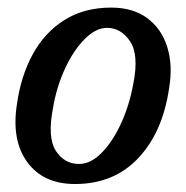

<svg xmlns="http://www.w3.org/2000/svg" viewBox="-20 -464 478 493"><path d="M265.5 -444.5Q321.5 -444.5 358 -417.5Q394.5 -390.5 409.2 -344Q424 -297.5 414.5 -239.5Q398.5 -126 335.8 -58.8Q273 8.5 172.5 8.5Q91 8.5 50 -47.8Q9 -104 23.5 -196.5Q33.5 -268.5 64 -324.5Q94.5 -380.5 145.2 -412.5Q196 -444.5 265.5 -444.5ZM183 -43Q213 -43 241.2 -71.8Q269.5 -100.5 291 -147.5Q312.5 -194.5 322.5 -250Q337 -324 313.8 -358.2Q290.5 -392.5 255 -392.5Q226 -392.5 197.2 -363.5Q168.5 -334.5 146.8 -287.5Q125 -240.5 116 -186Q101.5 -111 123.2 -77Q145 -43 183 -43Z"/></svg>

Font: Fraunces 144pt S100
Style: Italic
Weight: 400
Italic angle: -16°
Version: Version 1.000; ttfautohint (v1.8.3)